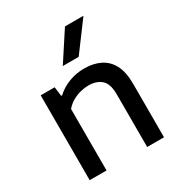

<svg xmlns="http://www.w3.org/2000/svg" viewBox="-188 -937 998 1066"><g transform="rotate(-30 311.5 -404.0)"><path d="M76.5 0V-544H166L173.5 -484.5H179.5Q215 -517.5 261.5 -535Q308 -552.5 360 -552.5Q416.5 -552.5 460.2 -531.5Q504 -510.5 528.5 -464.5Q553 -418.5 553 -342.5V0H445V-337.5Q445 -405 414.8 -432Q384.5 -459 332 -459Q307.5 -459 281 -452.2Q254.5 -445.5 229.5 -431.5Q204.5 -417.5 184.5 -394V0ZM264 -623.5 384.5 -808H503L366 -623.5Z"/></g></svg>

Font: Encode Sans SemiExpanded Medium
Style: Regular
Weight: 500
Width: 6
Designer: Multiple Designers
Foundry: Impallari Type
Version: Version 3.002